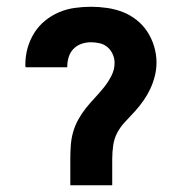

<svg xmlns="http://www.w3.org/2000/svg" viewBox="-20 -548 540 568"><path d="M188 0V-78Q188 -98 189.5 -118.5Q191 -139 196.5 -158Q202 -177 212 -195Q222 -213 234.5 -228.5Q247 -244 261 -259Q275 -274 287.5 -289.5Q300 -305 309.5 -323.5Q319 -342 319 -362Q319 -375 313.5 -387.5Q308 -400 298 -408.5Q288 -417 275 -420Q262 -423 249 -423Q235 -423 221.5 -418.5Q208 -414 198 -404Q188 -394 183.5 -380Q179 -366 179 -352V-349H56Q55 -351 55 -353Q55 -355 55 -357Q55 -382 61.5 -405.5Q68 -429 81 -450Q94 -471 113 -486.5Q132 -502 154 -511.5Q176 -521 200.5 -524.5Q225 -528 249 -528Q273 -528 297 -524.5Q321 -521 343 -512.5Q365 -504 384 -489Q403 -474 416 -454Q429 -434 436 -410.5Q443 -387 443 -363Q443 -343 438 -323Q433 -303 424.5 -285Q416 -267 404.5 -250.5Q393 -234 379.5 -219Q366 -204 351.5 -189Q337 -174 327.5 -156.5Q318 -139 315 -118.5Q312 -98 312 -78V0Z"/></svg>

Font: Iosevka SS18 Extrabold
Style: Regular
Weight: 800
Monospace: yes
Designer: Belleve Invis
Foundry: Belleve Invis
Version: Version 25.1.1; ttfautohint (v1.8.4)